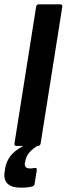

<svg xmlns="http://www.w3.org/2000/svg" viewBox="-44 -675 308 888"><path d="M34 0Q20 0 23 -12L123 -643Q125 -655 135 -655H234Q246 -655 244 -643L144 -12Q142 0 131 0ZM53 193Q9 193 -10 173.5Q-29 154 -22 117L-20 103Q-12 58 22 28Q56 -2 122 -25L139 -7Q106 13 91 31Q76 49 73 71L71 79Q68 104 94 104Q100 104 105 103.5Q110 103 115 102Q128 99 126 113L116 175Q115 185 103 188Q90 191 78.5 192Q67 193 53 193Z"/></svg>

Font: Sofia Sans Condensed ExtraBold
Style: Italic
Weight: 800
Italic angle: -9°
Version: Version 4.100